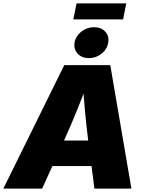

<svg xmlns="http://www.w3.org/2000/svg" viewBox="-49 -1111 854 1131"><path d="M-29.3 0 329.6 -727.5H600.6L725.1 0H507.3L470.7 -282.2Q459 -374 450.4 -469.7Q441.9 -565.4 436 -663.1H483.9Q446.3 -565.4 408 -469.7Q369.6 -374 327.6 -282.2L199.2 0ZM169.9 -132.8 194.8 -283.2H595.2L570.3 -132.8ZM474.6 -768.6Q432.6 -768.6 408.4 -794.9Q384.3 -821.3 390.1 -859.9Q397 -898.4 429.9 -924.6Q462.9 -950.7 504.9 -950.7Q546.9 -950.7 571 -924.6Q595.2 -898.4 588.4 -859.9Q582.5 -821.3 549.6 -794.9Q516.6 -768.6 474.6 -768.6ZM694.8 -1090.8 675.8 -996.6H382.8L401.9 -1090.8Z"/></svg>

Font: Inter 20pt Black
Style: Italic
Weight: 900
Italic angle: -9.3988°
Version: Version 4.001;git-66647c0bb